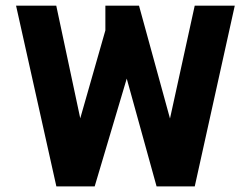

<svg xmlns="http://www.w3.org/2000/svg" viewBox="-20 -664 895 684"><path d="M317.3 0 431.5 -384 537.8 0H673.8L816.4 -643.9H673.7L585.6 -241.8L475.2 -643.9H355.4V-555.8L265.9 -242.5L180.4 -643.9H37.2L180.8 0Z"/></svg>

Font: Arad-VF Thin Dots1
Style: Regular
Weight: 100
Designer: Mohammad Darvishi
Version: Version 1.000;August 30, 2024;FontCreator 15.0.0.2992 64-bit